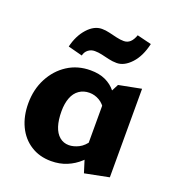

<svg xmlns="http://www.w3.org/2000/svg" viewBox="-123 -755 795 866"><g transform="rotate(20 274.0 -322.0)"><path d="M217 11Q161 11 119 -16Q77 -43 54.5 -90.5Q32 -138 32 -199Q32 -266 60 -319.5Q88 -373 136 -404Q184 -435 246 -435Q288 -435 318 -421Q348 -407 367.5 -382.5Q387 -358 397 -327L361 -285Q346 -312 323.5 -325Q301 -338 276 -338Q248 -338 227 -323.5Q206 -309 195.5 -281.5Q185 -254 185 -217Q185 -175 194.5 -145.5Q204 -116 223 -100Q242 -84 268 -84Q290 -84 314.5 -96Q339 -108 359 -139L401 -101Q380 -67 353 -42Q326 -17 292 -3Q258 11 217 11ZM376 12 349 -74V-347L384 -415L492 -436V-11ZM185 -484 116 -502Q129 -557 161 -592.5Q193 -628 230 -628Q248 -628 266.5 -623.5Q285 -619 304.5 -614.5Q324 -610 340 -610Q358 -610 370.5 -621.5Q383 -633 391 -656L460 -639Q446 -577 413 -541.5Q380 -506 344 -506Q324 -506 305 -510.5Q286 -515 268.5 -519Q251 -523 234 -523Q216 -523 202.5 -512.5Q189 -502 185 -484Z"/></g></svg>

Font: Ysabeau Infant ExtraBold
Style: Regular
Weight: 800
Designer: Christian Thalmann (Catharsis Fonts)
Version: Version 2.001;gftools[0.9.30]; featfreeze: ss01,ss02,lnum